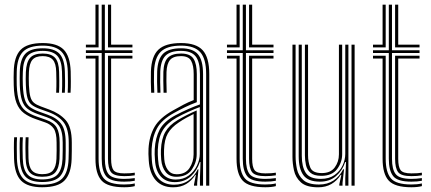

<svg xmlns="http://www.w3.org/2000/svg" viewBox="-20 -790 1835 817"><path d="M159.2 -37.8Q124.2 -37.8 107.2 -55.5Q90.2 -73.2 89 -116.8Q88.5 -135.5 88.2 -158.6Q88 -181.8 89.2 -206H101.5Q100.5 -185.8 100.6 -162.4Q100.8 -139 101.2 -117.5Q102 -80.8 115.8 -64.8Q129.5 -48.8 159.2 -48.8Q192.5 -48.8 205.6 -65.1Q218.8 -81.5 220.2 -114Q221.2 -133 221 -148.4Q220.8 -163.8 220.8 -183.8Q220.8 -225.2 208.6 -243Q196.5 -260.8 172.2 -269.2L134 -282.5Q102.8 -293.2 82 -308.6Q61.2 -324 50.4 -351.6Q39.5 -379.2 38.5 -427Q37.8 -446.5 38 -459.9Q38.2 -473.2 38.5 -483.8Q39.5 -548.5 67.5 -577.6Q95.5 -606.8 161.8 -606.8Q223.2 -606.8 250.9 -578.9Q278.5 -551 280.8 -486.2Q281.2 -467.8 281.4 -443.1Q281.5 -418.5 280.2 -395.5H268Q269.2 -416.8 269.1 -441.2Q269 -465.8 268.5 -485.5Q266.5 -544.5 241.6 -570.1Q216.8 -595.8 161.8 -595.8Q102.2 -595.8 77.2 -569.1Q52.2 -542.5 51.2 -483.8Q51 -467.8 50.9 -456.5Q50.8 -445.2 51.2 -427Q53 -382.8 62 -357.4Q71 -332 89.4 -317.9Q107.8 -303.8 138 -293.5L175.8 -280.2Q209 -268.8 221.4 -247Q233.8 -225.2 233.8 -183.8Q233.8 -167 233.9 -150.4Q234 -133.8 233.2 -113.8Q231.5 -74.8 215.2 -56.2Q199 -37.8 159.2 -37.8ZM159.2 -15.5Q108.5 -15.5 87.2 -39.6Q66 -63.8 64.5 -115.5Q64 -137 63.6 -158.2Q63.2 -179.5 64.8 -206H77.2Q75.8 -179 76 -155.9Q76.2 -132.8 76.8 -116Q78.2 -68.2 97.4 -47.4Q116.5 -26.5 159.2 -26.5Q207 -26.5 225.6 -48.2Q244.2 -70 246 -113.5Q246.8 -133 246.8 -148.4Q246.8 -163.8 246.8 -183.8Q246.8 -233.2 230.1 -256.1Q213.5 -279 179.2 -291.2L142 -304.2Q114 -314 97.6 -326.8Q81.2 -339.5 73.5 -362.8Q65.8 -386 64.2 -427.2Q63.5 -445.2 63.8 -456.8Q64 -468.2 64.2 -483.5Q65.2 -536.2 87.1 -560.4Q109 -584.5 161.8 -584.5Q211 -584.5 232.8 -561.5Q254.5 -538.5 256 -485.2Q256.5 -466.8 256.9 -445Q257.2 -423.2 255.8 -395.5H243.5Q244.8 -424.8 244.5 -446.6Q244.2 -468.5 243.8 -485.2Q242.5 -533 223.1 -553.2Q203.8 -573.5 161.8 -573.5Q116.5 -573.5 97.2 -552.1Q78 -530.8 77.2 -483.5Q76.8 -467.5 76.6 -456.5Q76.5 -445.5 77.2 -427.2Q78.8 -387.2 85.9 -366.1Q93 -345 107.5 -334.4Q122 -323.8 145.8 -315.2L182.5 -302Q221.8 -288.2 240.6 -262.8Q259.5 -237.2 259.5 -183.8Q259.5 -163.8 259.6 -148.1Q259.8 -132.5 259 -113.2Q257 -63 235.1 -39.2Q213.2 -15.5 159.2 -15.5ZM159.2 6.8Q97.8 6.8 69.9 -21.2Q42 -49.2 39.8 -114.5Q39.2 -136.8 39.1 -160.4Q39 -184 40.2 -206H52.5Q51.2 -185 51.4 -160.1Q51.5 -135.2 52 -115.2Q54 -55.8 78.9 -30Q103.8 -4.2 159.2 -4.2Q219.2 -4.2 244.6 -30.2Q270 -56.2 271.8 -113.2Q272.8 -132.5 272.6 -148.1Q272.5 -163.8 272.5 -183.8Q272.5 -240.8 251.2 -269Q230 -297.2 186 -313.2L149.8 -326.2Q127.5 -334.2 115.1 -343.9Q102.8 -353.5 97.1 -372.4Q91.5 -391.2 90 -427.5Q89.5 -440.8 89.4 -454Q89.2 -467.2 90 -483.2Q92 -525.5 108.1 -543.9Q124.2 -562.2 161.8 -562.2Q197.2 -562.2 213.9 -544.5Q230.5 -526.8 231.5 -484Q232 -470 232.2 -446.6Q232.5 -423.2 231.2 -395.5H219Q220.2 -422.2 220 -444.1Q219.8 -466 219.2 -483.5Q218.5 -520.5 204.6 -535.9Q190.8 -551.2 161.8 -551.2Q131 -551.2 117.8 -535.4Q104.5 -519.5 103 -483.2Q102.5 -468 102.4 -456.4Q102.2 -444.8 103 -427.5Q104.5 -394.8 109.4 -377.8Q114.2 -360.8 124.8 -352.4Q135.2 -344 153.5 -337.2L189.2 -324Q233.2 -308 259.4 -279Q285.5 -250 285.5 -183.8Q285.5 -163.5 285.5 -148Q285.5 -132.5 284.8 -113Q282.8 -52 255.2 -22.6Q227.8 6.8 159.2 6.8Z M508.8 -17Q449.5 -17 431.1 -40.8Q412.8 -64.5 412.8 -114.5V-564.5H345.5V-576.2H412.8V-770H426.2V-576.2H543.5V-564.5H426.2V-114.5Q426.2 -68.8 442.2 -48.8Q458.2 -28.8 508.8 -28.8Q530.8 -28.8 553.5 -32.2V-20.8Q534.5 -17 508.8 -17ZM345.5 -588.2V-600H386.2V-770H399.5V-588.2ZM439.5 -588.2V-770H452.8V-600H543.5V-588.2ZM508.8 6.8Q438.5 6.8 412.4 -21.5Q386.2 -49.8 386.2 -114.5V-540.8H345.5V-552.8H399.5V-114.5Q399.5 -57.5 421.5 -31.2Q443.5 -5 508.8 -5Q520.2 -5 531.9 -6Q543.5 -7 553.5 -9.5V2Q535.5 6.8 508.8 6.8ZM508.8 -40.5Q465.5 -40.5 452.5 -57.4Q439.5 -74.2 439.5 -114.5V-552.8H543.5V-540.8H452.8V-114.5Q452.8 -79.8 462.9 -66Q473 -52.2 508.8 -52.2Q537.8 -52.2 553.5 -55.2V-44Q534.5 -40.5 508.8 -40.5Z M857.2 0V-474.8Q857.2 -539.5 832.4 -567.6Q807.5 -595.8 750.2 -595.8Q691 -595.8 664.4 -570.1Q637.8 -544.5 635.5 -485.8Q634.8 -465.2 635.1 -441.6Q635.5 -418 636.5 -395.5H623.2Q622.2 -419 621.9 -441.9Q621.5 -464.8 622.2 -486.2Q624.5 -550.8 654.2 -578.8Q684 -606.8 750.2 -606.8Q814.8 -606.8 842.6 -576.1Q870.5 -545.5 870.5 -474.8V0ZM830.8 0V-32L833.2 -100.5H830.2Q819 -64.5 792.1 -39.8Q765.2 -15 723.5 -15Q686.2 -15 664.2 -39.1Q642.2 -63.2 639.5 -108.5Q638.5 -122.8 638.1 -133.6Q637.8 -144.5 638.5 -155.5Q641 -203 659.2 -238Q677.5 -273 726 -299.2Q752.2 -313.2 781 -325.9Q809.8 -338.5 830.8 -345.8V-474.8Q830.8 -527.8 812.1 -550.6Q793.5 -573.5 750.2 -573.5Q704.8 -573.5 684.2 -552.9Q663.8 -532.2 662 -484.8Q661.2 -464.5 661.6 -441Q662 -417.5 662.8 -395.5H649.8Q648.8 -418 648.4 -441.9Q648 -465.8 648.8 -485.2Q650.8 -538.5 674.2 -561.5Q697.8 -584.5 750.2 -584.5Q800.5 -584.5 822.2 -559.1Q844 -533.8 844 -474.8V0ZM716.8 7Q669.5 7 643 -22.9Q616.5 -52.8 613 -106.8Q611.8 -121.5 611.6 -134.9Q611.5 -148.2 612 -157.5Q615 -210.8 637.4 -249.8Q659.8 -288.8 716 -320Q741.5 -334.2 761.2 -344.8Q781 -355.2 804.2 -364.2V-474.8Q804.2 -511.2 793.4 -531.2Q782.5 -551.2 750.2 -551.2Q717.2 -551.2 703.5 -534.9Q689.8 -518.5 688.5 -483.5Q688 -467.5 688.1 -445.8Q688.2 -424 689.2 -395.5H676Q675 -425.5 674.9 -446.2Q674.8 -467 675.2 -484.5Q676.8 -526.5 694.4 -544.4Q712 -562.2 750.2 -562.2Q789.2 -562.2 803.4 -540Q817.5 -517.8 817.5 -474.8V-355.2Q790.5 -345.2 766.6 -333.5Q742.8 -321.8 720.8 -309.5Q668.2 -280.8 648.1 -243.8Q628 -206.8 625.2 -156.5Q624.8 -144.2 625 -133Q625.2 -121.8 626.2 -107.8Q629.5 -57.5 653.9 -30.8Q678.2 -4 720.2 -4Q756.8 -4 782.4 -22.2Q808 -40.5 821.5 -69.5H824.5L819 -11.8V0H805.5V-4.5L813.5 -45.8H811Q795.5 -20.8 772.1 -6.9Q748.8 7 716.8 7ZM727.5 -26Q760.2 -26 783.1 -43Q806 -60 818.1 -85.4Q830.2 -110.8 830.2 -135.2V-334.5Q808 -326.2 781.4 -314.2Q754.8 -302.2 731.2 -289.2Q691 -266.2 672.2 -234.9Q653.5 -203.5 651.5 -153Q651 -141.5 651.5 -131.2Q652 -121 652.8 -109.8Q655.2 -68 675.1 -47Q695 -26 727.5 -26ZM730.2 -37.8Q701.2 -37.8 685.1 -57.8Q669 -77.8 666 -110.5Q664 -134.2 664.8 -152Q666.8 -199 683.2 -228.1Q699.8 -257.2 736 -279Q753 -289.2 774.6 -300.2Q796.2 -311.2 817 -320V-134Q817 -98.8 796.1 -68.2Q775.2 -37.8 730.2 -37.8ZM732 -48.5Q769.2 -48.5 786.5 -75.1Q803.8 -101.8 803.8 -133.2V-304.8Q787.2 -296.8 771.8 -288.1Q756.2 -279.5 740.8 -269Q708.8 -247.8 694 -221.9Q679.2 -196 678 -152.2Q677.2 -133.8 679 -112Q681.2 -84.5 694.5 -66.5Q707.8 -48.5 732 -48.5Z M1109 -17Q1049.8 -17 1031.4 -40.8Q1013 -64.5 1013 -114.5V-564.5H945.8V-576.2H1013V-770H1026.5V-576.2H1143.8V-564.5H1026.5V-114.5Q1026.5 -68.8 1042.5 -48.8Q1058.5 -28.8 1109 -28.8Q1131 -28.8 1153.8 -32.2V-20.8Q1134.8 -17 1109 -17ZM945.8 -588.2V-600H986.5V-770H999.8V-588.2ZM1039.8 -588.2V-770H1053V-600H1143.8V-588.2ZM1109 6.8Q1038.8 6.8 1012.6 -21.5Q986.5 -49.8 986.5 -114.5V-540.8H945.8V-552.8H999.8V-114.5Q999.8 -57.5 1021.8 -31.2Q1043.8 -5 1109 -5Q1120.5 -5 1132.1 -6Q1143.8 -7 1153.8 -9.5V2Q1135.8 6.8 1109 6.8ZM1109 -40.5Q1065.8 -40.5 1052.8 -57.4Q1039.8 -74.2 1039.8 -114.5V-552.8H1143.8V-540.8H1053V-114.5Q1053 -79.8 1063.1 -66Q1073.2 -52.2 1109 -52.2Q1138 -52.2 1153.8 -55.2V-44Q1134.8 -40.5 1109 -40.5Z M1334 7Q1283.8 7 1260.6 -13.9Q1237.5 -34.8 1231 -64.9Q1224.5 -95 1224.5 -122.2V-600H1237.8V-124.5Q1237.8 -98.2 1243.6 -70.5Q1249.5 -42.8 1270.6 -23.8Q1291.8 -4.8 1337.5 -4.8Q1373.2 -4.8 1399 -21.8Q1424.8 -38.8 1440.2 -69.5H1444L1437.5 -11.8V0H1424L1423.8 -5.5L1432.5 -45.8H1429.8Q1414 -20.8 1390 -6.9Q1366 7 1334 7ZM1475.8 0V-600H1489V0ZM1347.5 -41.8Q1315.8 -41.8 1300.9 -54.9Q1286 -68 1281.8 -88Q1277.5 -108 1277.5 -128.8V-600H1290.8V-129.5Q1290.8 -100.2 1300.4 -76.9Q1310 -53.5 1349.2 -53.5Q1386.8 -53.5 1404.5 -77.6Q1422.2 -101.8 1422.2 -133.2V-600H1436V-134Q1436 -98.8 1414.2 -70.2Q1392.5 -41.8 1347.5 -41.8ZM1340.8 -17Q1290.5 -17.2 1270.8 -44.9Q1251 -72.5 1251 -125.2V-600H1264.2V-126.8Q1264.2 -80.2 1281.1 -54.5Q1298 -28.8 1345 -28.8Q1380.2 -28.8 1403.4 -45.1Q1426.5 -61.5 1437.9 -86Q1449.2 -110.5 1449.2 -135.2V-600H1462.5V0H1449.2V-32L1452.5 -100.5H1448.8Q1437.5 -64.8 1410 -40.8Q1382.5 -16.8 1340.8 -17Z M1730.5 -17Q1671.2 -17 1652.9 -40.8Q1634.5 -64.5 1634.5 -114.5V-564.5H1567.2V-576.2H1634.5V-770H1648V-576.2H1765.2V-564.5H1648V-114.5Q1648 -68.8 1664 -48.8Q1680 -28.8 1730.5 -28.8Q1752.5 -28.8 1775.2 -32.2V-20.8Q1756.2 -17 1730.5 -17ZM1567.2 -588.2V-600H1608V-770H1621.2V-588.2ZM1661.2 -588.2V-770H1674.5V-600H1765.2V-588.2ZM1730.5 6.8Q1660.2 6.8 1634.1 -21.5Q1608 -49.8 1608 -114.5V-540.8H1567.2V-552.8H1621.2V-114.5Q1621.2 -57.5 1643.2 -31.2Q1665.2 -5 1730.5 -5Q1742 -5 1753.6 -6Q1765.2 -7 1775.2 -9.5V2Q1757.2 6.8 1730.5 6.8ZM1730.5 -40.5Q1687.2 -40.5 1674.2 -57.4Q1661.2 -74.2 1661.2 -114.5V-552.8H1765.2V-540.8H1674.5V-114.5Q1674.5 -79.8 1684.6 -66Q1694.8 -52.2 1730.5 -52.2Q1759.5 -52.2 1775.2 -55.2V-44Q1756.2 -40.5 1730.5 -40.5Z"/></svg>

Font: Big Shoulders Inline Display
Style: Regular
Weight: 400
Designer: Patric King
Foundry: XO Type Co
Version: Version 1.000